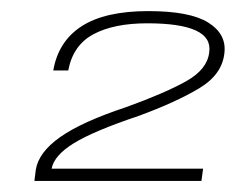

<svg xmlns="http://www.w3.org/2000/svg" viewBox="-20 -701 425 346"><path d="M42 -375H343L346 -397H73Q77.5 -421 113.2 -443Q149 -465 229.5 -492Q296.5 -516.5 338.8 -541.8Q381 -567 384.5 -606.5Q388 -640 355 -660.5Q322 -681 247 -681Q169.5 -681 127.2 -653.8Q85 -626.5 76 -574H103Q111.5 -619.5 148.2 -639.2Q185 -659 245.5 -659Q305 -659 333 -646Q361 -633 357 -606.5Q353.5 -576 315.8 -554.8Q278 -533.5 207.5 -508Q127.5 -481.5 88.5 -454Q49.5 -426.5 44.5 -395Z"/></svg>

Font: Anybody SemiExpanded ExtraLight
Style: Italic
Weight: 250
Width: 6
Italic angle: -10°
Version: Version 1.113;gftools[0.9.25]